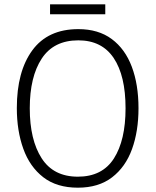

<svg xmlns="http://www.w3.org/2000/svg" viewBox="-20 -860 721 890"><path d="M622 -358Q622 -252 592 -169Q562 -86 499.5 -38Q437 10 341 10Q243 10 180.5 -38.5Q118 -87 88 -170.5Q58 -254 58 -359Q58 -529 130 -627Q202 -725 343 -725Q436 -725 498 -679Q560 -633 591 -550.5Q622 -468 622 -358ZM118 -358Q118 -212 173 -126.5Q228 -41 341 -41Q454 -41 508 -125.5Q562 -210 562 -358Q562 -509 507 -591Q452 -673 343 -673Q229 -673 173.5 -588.5Q118 -504 118 -358ZM468 -840V-794H212V-840Z"/></svg>

Font: Noto Sans Sinhala UI SemiCondensed Light
Style: Regular
Weight: 300
Width: 4
Designer: Jelle Bosma - Monotype Design Team
Foundry: Monotype Imaging Inc.
Version: Version 2.006; ttfautohint (v1.8.4.7-5d5b)